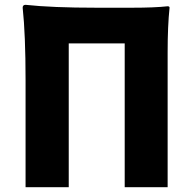

<svg xmlns="http://www.w3.org/2000/svg" viewBox="-20 -776 801 796"><path d="M86 0V-444Q86 -632 74 -744Q74 -756 86 -756Q196 -744 380 -744H528Q621 -744 675 -750Q683 -750 683 -744Q675 -670 675 -558V-372V0H497V-596H265V0Z"/></svg>

Font: GenSekiGothic TW H
Style: Regular
Weight: 900
Version: Version 1.501;PS 1;hotconv 16.6.51;makeotf.lib2.5.65220